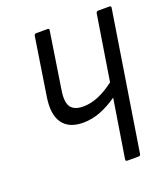

<svg xmlns="http://www.w3.org/2000/svg" viewBox="-123 -744 731 833"><g transform="rotate(-20 242.5 -327.5)"><path d="M477 -655Q487 -655 485 -646L384 -9Q383 0 374 0H322Q314 0 315 -9L358 -278Q318 -250 279 -235Q240 -220 199 -220Q134 -220 105 -261Q76 -302 89 -382L130 -646Q132 -655 140 -655H192Q201 -655 199 -646L159 -387Q150 -332 166 -309Q182 -286 224 -286Q259 -286 295.5 -301.5Q332 -317 368 -345L416 -646Q418 -655 426 -655Z"/></g></svg>

Font: Sofia Sans Condensed
Style: Italic
Weight: 400
Italic angle: -9°
Designer: Botio Nikoltchev, Ani Petrova
Foundry: lettersoup
Version: Version 4.101